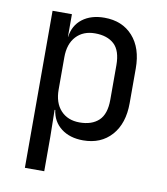

<svg xmlns="http://www.w3.org/2000/svg" viewBox="-83 -630 766 879"><g transform="rotate(10 300.0 -190.0)"><path d="M92 180V-550H182V-445H183Q190 -499 230 -529.5Q270 -560 332 -560Q415 -560 464 -505.5Q513 -451 513 -356V-195Q513 -100 464 -45Q415 10 332 10Q270 10 230 -21Q190 -52 183 -105H180L182 20V180ZM302 -68Q359 -68 391 -98Q423 -128 423 -195V-355Q423 -423 391 -452.5Q359 -482 302 -482Q247 -482 214.5 -447Q182 -412 182 -350V-200Q182 -138 214.5 -103Q247 -68 302 -68Z"/></g></svg>

Font: JetBrainsMono NFM
Style: Regular
Weight: 400
Monospace: yes
Designer: Philipp Nurullin, Konstantin Bulenkov
Foundry: JetBrains
Version: Version 2.304; ttfautohint (v1.8.4.7-5d5b);Nerd Fonts 3.3.0